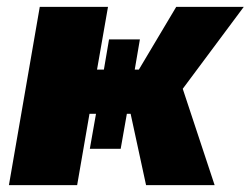

<svg xmlns="http://www.w3.org/2000/svg" viewBox="-20 -540 731 560"><path d="M406 0H606L513 -281L691 -520H494L385 -337H373L388 -425H298L283 -337H263L295 -520H96L6 0H205L241 -208H260L242 -106H332L350 -208H361Z"/></svg>

Font: Fixel Display Black
Style: Italic
Weight: 900
Italic angle: -10°
Designer: AlfaBravo + MacPaw
Foundry: Kyrylo Tkachov, Marchela Mozhyna, Serhii Makarenko, Maria Weinstein, Zakhar Kryvoshyya
Version: Version 1.210;Glyphs 3.2 (3217)